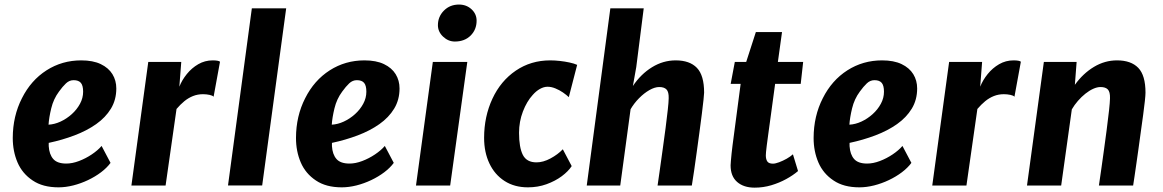

<svg xmlns="http://www.w3.org/2000/svg" viewBox="-20 -836 5238 865"><path d="M243.8 8Q172.8 8 127.4 -22.8Q80.6 -53.8 59 -104.2Q37.4 -154.6 37.5 -214.6Q37.7 -313.1 78.9 -393.6Q119.3 -474.1 189.5 -519.1Q259.7 -564 345.9 -564Q398.9 -564 433.9 -547.2Q468.9 -530.4 486.5 -501.9Q504 -473.3 504 -437.5Q504 -386.5 479.8 -346.5Q455.5 -306.6 413.1 -276.7Q370.7 -246.9 315.7 -226.1Q260.7 -205.3 199.5 -192.3Q199.5 -188.7 199.5 -184.8Q199.5 -181 199.5 -177.7Q201.8 -140.4 219.9 -119.7Q237.9 -99.1 278.6 -99.1Q305.7 -99.1 336 -110.6Q366.3 -122.1 393.4 -140.3Q420.6 -158.5 437.7 -178.5L478 -102.2Q461.6 -79.9 435.2 -59.9Q408.7 -39.9 376.4 -24.6Q344.2 -9.3 309.9 -0.6Q275.5 8 243.8 8ZM198.7 -274.3Q225.5 -275.7 252.7 -288.2Q280 -300.8 303.2 -321.6Q326.4 -342.4 340.4 -368.4Q354.5 -394.4 354.5 -422.8Q354.5 -450.5 344.4 -462.6Q334.2 -474.8 311.5 -474.8Q292.4 -474.8 277.2 -460.4Q262.1 -446.1 245.8 -423.5Q220.8 -389.8 210.8 -347.8Q200.7 -305.9 198.7 -274.3Z M726 0H572L648 -557H796.6L788 -445.4Q799.7 -475.2 821.6 -502.3Q843.5 -529.5 873.3 -546.8Q903.1 -564 938.1 -564Q964 -564 971.2 -558L942.3 -400.2Q938 -405.6 923.9 -408.6Q909.7 -411.6 894.6 -411.6Q870.5 -411.6 849.6 -403.3Q828.7 -395 810.4 -380Q792.2 -365 775.3 -345.1Z M1161.2 -0.5H1007.2L1114.6 -798.5H1269.3Z M1519.8 8Q1448.8 8 1403.4 -22.8Q1356.6 -53.8 1335 -104.2Q1313.4 -154.6 1313.5 -214.6Q1313.7 -313.1 1354.9 -393.6Q1395.3 -474.1 1465.5 -519.1Q1535.7 -564 1621.9 -564Q1674.9 -564 1709.9 -547.2Q1744.9 -530.4 1762.5 -501.9Q1780 -473.3 1780 -437.5Q1780 -386.5 1755.8 -346.5Q1731.5 -306.6 1689.1 -276.7Q1646.7 -246.9 1591.7 -226.1Q1536.7 -205.3 1475.5 -192.3Q1475.5 -188.7 1475.5 -184.8Q1475.5 -181 1475.5 -177.7Q1477.8 -140.4 1495.9 -119.7Q1513.9 -99.1 1554.6 -99.1Q1581.7 -99.1 1612 -110.6Q1642.3 -122.1 1669.4 -140.3Q1696.6 -158.5 1713.7 -178.5L1754 -102.2Q1737.6 -79.9 1711.2 -59.9Q1684.7 -39.9 1652.4 -24.6Q1620.2 -9.3 1585.9 -0.6Q1551.5 8 1519.8 8ZM1474.7 -274.3Q1501.5 -275.7 1528.7 -288.2Q1556 -300.8 1579.2 -321.6Q1602.4 -342.4 1616.4 -368.4Q1630.5 -394.4 1630.5 -422.8Q1630.5 -450.5 1620.4 -462.6Q1610.2 -474.8 1587.5 -474.8Q1568.4 -474.8 1553.2 -460.4Q1538.1 -446.1 1521.8 -423.5Q1496.8 -389.8 1486.8 -347.8Q1476.7 -305.9 1474.7 -274.3Z M2008.1 0H1854.1L1930 -557H2085.3ZM2029 -648.9Q1999.5 -648.9 1976.2 -670.9Q1952.9 -692.9 1952.9 -722.7Q1952.9 -761 1980 -788.3Q2007.1 -815.5 2047.7 -815.5Q2081.3 -815.5 2104.3 -794.3Q2127.2 -773.1 2127.2 -742.9Q2127.2 -702.7 2100.3 -675.8Q2073.3 -648.9 2029 -648.9Z M2358.5 8Q2297.5 8 2253.1 -20.6Q2208.7 -49.2 2184.9 -99.6Q2161 -149.9 2161 -214.9Q2161 -311 2198.5 -391.4Q2235.8 -471.5 2303.7 -517.7Q2371.6 -564 2459 -564Q2478.7 -564 2501.8 -561.5Q2524.9 -559 2545.9 -554.4Q2567 -549.9 2580.2 -543.8L2542.6 -398.3Q2532.3 -408.3 2516.4 -419.3Q2500.5 -430.2 2482.2 -437.7Q2463.9 -445.2 2446.9 -445.2Q2430.1 -445.2 2412.6 -435.4Q2395.1 -425.6 2379.9 -408.2Q2353.3 -379.2 2335.8 -333.6Q2318.4 -288 2318.4 -237.7Q2318.4 -171.9 2335.5 -138.2Q2352.7 -104.5 2397.1 -104.5Q2427.2 -104.5 2460.1 -122.2Q2492.9 -139.8 2515.6 -163.5L2555.6 -87.7Q2540.2 -64 2510.8 -42.1Q2481.4 -20.3 2442.2 -6.1Q2403.1 8 2358.5 8Z M2774.3 0H2623.4L2729.7 -798.5H2880.1L2846.5 -533.9L2831.3 -448.6Q2867.2 -502.2 2917.4 -533.1Q2967.6 -564 3024.1 -564Q3087.2 -564 3119.7 -530.3Q3152.2 -496.6 3152.2 -418.5Q3152.2 -412.1 3149.5 -386.7Q3146.8 -361.2 3142 -323.2Q3137.2 -285.2 3131.2 -240.7Q3125.2 -196.3 3119 -151.3Q3112.7 -106.4 3107.1 -66.9Q3101.4 -27.3 3096.8 0H2942.5Q2947.1 -32.4 2951.3 -61.3Q2955.4 -90.1 2959 -116.3Q2962.6 -142.5 2966 -166.7Q2969.4 -190.8 2972.4 -213.7Q2975.5 -236.6 2978.6 -259.2Q2984.9 -309.2 2988.6 -342.3Q2992.3 -375.3 2992.6 -393.5Q2993.3 -422 2982.8 -432.9Q2972.4 -443.9 2949.9 -443.9Q2929.8 -443.9 2905.6 -430.1Q2881.4 -416.2 2858.9 -393.4Q2836.4 -370.6 2820.9 -343.9Z M3379.9 9.4Q3330.2 9.4 3300.9 -16.3Q3271.5 -42 3271.5 -91.1Q3271.5 -96.2 3272.8 -111.1Q3274.1 -126.1 3276 -145.1Q3278 -164 3280.3 -181.6L3316.8 -458.3H3271.9L3290.5 -557H3341.8L3385.3 -691.6H3503.2L3484.5 -557H3598.4L3587.4 -458.3H3472.1Q3461.1 -377 3453.6 -322.1Q3446.1 -267.2 3441.4 -233Q3436.6 -198.8 3434.3 -179.7Q3432 -160.5 3431.1 -151.2Q3430.2 -141.9 3430.2 -135.8Q3430.2 -118.9 3436.8 -108.8Q3443.5 -98.7 3462.4 -98.7Q3473.1 -98.7 3490 -105Q3507 -111.3 3524.2 -121Q3541.3 -130.8 3552.3 -140.8L3575.3 -65.4Q3553.1 -46.3 3522.1 -29.3Q3491.2 -12.3 3454.8 -1.4Q3418.4 9.4 3379.9 9.4Z M3851.8 8Q3780.8 8 3735.4 -22.8Q3688.6 -53.8 3667 -104.2Q3645.4 -154.6 3645.5 -214.6Q3645.7 -313.1 3686.9 -393.6Q3727.3 -474.1 3797.5 -519.1Q3867.7 -564 3953.9 -564Q4006.9 -564 4041.9 -547.2Q4076.9 -530.4 4094.5 -501.9Q4112 -473.3 4112 -437.5Q4112 -386.5 4087.8 -346.5Q4063.5 -306.6 4021.1 -276.7Q3978.7 -246.9 3923.7 -226.1Q3868.7 -205.3 3807.5 -192.3Q3807.5 -188.7 3807.5 -184.8Q3807.5 -181 3807.5 -177.7Q3809.8 -140.4 3827.9 -119.7Q3845.9 -99.1 3886.6 -99.1Q3913.7 -99.1 3944 -110.6Q3974.3 -122.1 4001.4 -140.3Q4028.6 -158.5 4045.7 -178.5L4086 -102.2Q4069.6 -79.9 4043.2 -59.9Q4016.7 -39.9 3984.4 -24.6Q3952.2 -9.3 3917.9 -0.6Q3883.5 8 3851.8 8ZM3806.7 -274.3Q3833.5 -275.7 3860.7 -288.2Q3888 -300.8 3911.2 -321.6Q3934.4 -342.4 3948.4 -368.4Q3962.5 -394.4 3962.5 -422.8Q3962.5 -450.5 3952.4 -462.6Q3942.2 -474.8 3919.5 -474.8Q3900.4 -474.8 3885.2 -460.4Q3870.1 -446.1 3853.8 -423.5Q3828.8 -389.8 3818.8 -347.8Q3808.7 -305.9 3806.7 -274.3Z M4334 0H4180L4256 -557H4404.6L4396 -445.4Q4407.7 -475.2 4429.6 -502.3Q4451.5 -529.5 4481.3 -546.8Q4511.1 -564 4546.1 -564Q4572 -564 4579.2 -558L4550.3 -400.2Q4546 -405.6 4531.9 -408.6Q4517.7 -411.6 4502.6 -411.6Q4478.5 -411.6 4457.6 -403.3Q4436.7 -395 4418.4 -380Q4400.2 -365 4383.3 -345.1Z M4760.8 0H4606.8L4682.8 -557H4830.4L4822.5 -453.9Q4859.2 -505 4908.2 -534.5Q4957.1 -564 5012.4 -564Q5075.5 -564 5108.1 -530.3Q5140.7 -496.6 5140.7 -418.5Q5140.7 -407.4 5137.8 -380.4Q5134.8 -353.3 5130.2 -318.8Q5125.5 -284.2 5120.7 -250.2Q5119.2 -239.4 5116 -215.9Q5112.8 -192.4 5108.6 -161.9Q5104.3 -131.5 5099.8 -100Q5095.3 -68.6 5091.4 -42.2Q5087.4 -15.8 5085 0H4930.8Q4936.7 -39.4 4942.4 -80.3Q4948.2 -121.2 4954 -163.6Q4959.8 -206 4965.6 -249.5Q4972.5 -303.6 4976.5 -339.1Q4980.4 -374.6 4980.8 -393.5Q4981.5 -422 4971.1 -432.9Q4960.7 -443.9 4938.1 -443.9Q4922.9 -443.9 4905.3 -436Q4887.6 -428 4870 -414Q4852.3 -399.9 4836.4 -381.7Q4820.5 -363.5 4808.8 -343.3Z"/></svg>

Font: Merriweather Sans Variable Regular
Style: Italic
Weight: 300
Italic angle: -8°
Designer: Eben Sorkin
Foundry: Eben Sorkin
Version: Version 2.001